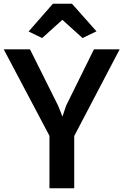

<svg xmlns="http://www.w3.org/2000/svg" viewBox="-21 -1007 660 1027"><path d="M243.5 0V-312L261 -247.5L-1 -743H139.5L290 -441.5L323.5 -357.5H304.5L332.5 -441.5L481.5 -743H619L359 -247L376 -311V0ZM204.5 -803.5 132 -838.5 262 -987H364L495 -839.5L420.5 -803.5L312.5 -901Z"/></svg>

Font: Merriweather Sans Medium
Style: Regular
Weight: 500
Designer: Eben Sorkin
Foundry: Eben Sorkin
Version: Version 2.001